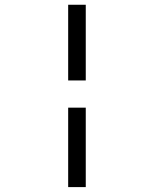

<svg xmlns="http://www.w3.org/2000/svg" viewBox="-20 -741 640 799"><path d="M263.7 -293H336.9V37.6H263.7ZM263.7 -721.2H336.9V-406.2H263.7Z"/></svg>

Font: Anka/Coder
Style: Regular
Weight: 400
Monospace: yes
Version: Version 001.100